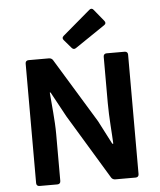

<svg xmlns="http://www.w3.org/2000/svg" viewBox="-57 -901 794 950"><g transform="rotate(-5 339.5 -425.5)"><path d="M283.2 -708 318.4 -667C324.2 -660.2 332 -658.2 339.8 -664.1L488.3 -764.6C497.1 -770.5 498 -777.3 491.2 -786.1L443.4 -844.7C437.5 -852.5 429.7 -853.5 421.9 -846.7L284.2 -729.5C276.4 -722.7 276.4 -715.8 283.2 -708ZM85 -609.4V-15.6C85 -5.9 90.8 0 100.6 0H189.5C199.2 0 205.1 -5.9 205.1 -15.6V-248C205.1 -319.3 195.3 -398.4 191.4 -456.1H195.3L262.7 -332L457 -10.7C460.9 -3.9 468.8 0 476.6 0H578.1C587.9 0 593.8 -5.9 593.8 -15.6V-609.4C593.8 -619.1 587.9 -625 578.1 -625H488.3C478.5 -625 472.7 -619.1 472.7 -609.4V-379.9C472.7 -307.6 480.5 -226.6 482.4 -176.8H477.5L417 -293.9L221.7 -614.3C217.8 -621.1 210 -625 202.1 -625H100.6C90.8 -625 85 -619.1 85 -609.4Z"/></g></svg>

Font: Ed Sans Neue SemiBold
Style: Regular
Weight: 600
Designer: Stephen Hutchings
Version: Version 1.004;PS 001.004;hotconv 1.0.88;makeotf.lib2.5.64775